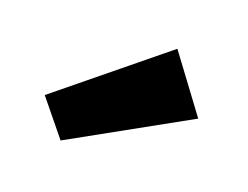

<svg xmlns="http://www.w3.org/2000/svg" viewBox="-47 -812 468 362"><g transform="rotate(15 187.0 -631.0)"><path d="M261 -743 333 -626 93 -519 42 -594Z"/></g></svg>

Font: Exo 2 ExtraBold
Style: Regular
Weight: 800
Designer: Natanael Gama
Foundry: Natanael Gama
Version: Version 2.010